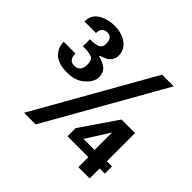

<svg xmlns="http://www.w3.org/2000/svg" viewBox="-179 -942 1156 1156"><g transform="rotate(45 399.5 -364.0)"><path d="M689 -735.8 263.2 14.2H164.1L589.8 -735.8ZM767.1 -70.8H723.1V14.2H627V-70.8H449.2V-140.1L607.9 -372.1H723.1V-131.8H767.1ZM245.1 -550.8 241.2 -546.9Q263.2 -540.5 276.1 -534.9Q289.1 -529.3 303.7 -519.3Q318.4 -509.3 325.2 -493.4Q332 -477.5 332 -455.1Q332 -415 288.1 -377Q245.1 -339.8 180.2 -339.8Q100.6 -339.8 65.9 -373Q30.8 -406.7 30.8 -457H130.9Q130.9 -399.9 175.8 -399.9Q230.5 -399.9 229 -461.9Q229 -499.5 208 -509.8Q186.5 -520 131.8 -520V-579.1Q151.9 -579.1 165 -580.6Q178.2 -582 192.1 -586.7Q206.1 -591.3 213.1 -601.6Q220.2 -611.8 220.2 -627.9Q220.2 -683.1 179.2 -683.1Q130.9 -683.1 130.9 -631.8H32.2Q32.2 -686 75 -714.1Q117.7 -742.2 182.1 -742.2Q241.7 -742.2 283 -712.4Q324.2 -682.6 324.2 -629.9Q324.2 -609.4 312 -591.8Q299.8 -574.2 284.2 -566.9Q272.9 -562 245.1 -550.8ZM623 -127.9V-276.9L528.8 -127.9Z"/></g></svg>

Font: Perun
Style: Bold
Weight: 700
Foundry: Copyright (c) Stefan Peev, Context Ltd, 2016
Version: Version 1.0000